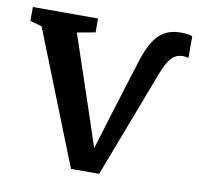

<svg xmlns="http://www.w3.org/2000/svg" viewBox="-71 -629 734 708"><g transform="rotate(10 296.0 -275.0)"><path d="M239 8 41 -491 -3 -503.5V-555.5H241V-503.5L173 -491L268 -208.5L310 -82L350.5 -215L416 -425.5Q430 -470 447.5 -499.2Q465 -528.5 490 -543Q515 -557.5 550 -557.5Q570.5 -557.5 580.2 -555.5Q590 -553.5 594.5 -551V-470Q588 -472 579.8 -473Q571.5 -474 561 -472Q546 -469.5 534.5 -458.5Q523 -447.5 514.2 -430.8Q505.5 -414 497.5 -393.5L344.5 8Z"/></g></svg>

Font: Merriweather SemiBold
Style: Regular
Weight: 600
Version: Version 2.100